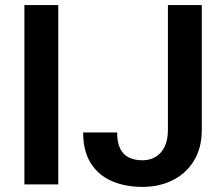

<svg xmlns="http://www.w3.org/2000/svg" viewBox="-20 -731 885 761"><path d="M210.9 -710.9V0H76.7V-710.9ZM645.5 -215.8V-710.9H779.8V-215.8Q779.8 -145 749 -94.5Q718.3 -43.9 665 -17.1Q611.8 9.8 544.9 9.8Q476.1 9.8 422.9 -13.4Q369.6 -36.6 339.6 -84.5Q309.6 -132.3 309.6 -206.1H444.3Q444.3 -166 456.5 -141.6Q468.8 -117.2 491.5 -106.4Q514.2 -95.7 544.9 -95.7Q574.7 -95.7 597.4 -109.6Q620.1 -123.5 632.8 -150.4Q645.5 -177.2 645.5 -215.8Z"/></svg>

Font: Roboto SemiBold
Style: Regular
Weight: 600
Designer: Christian Robertson
Foundry: Google
Version: Version 3.009; 2024